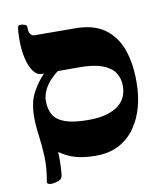

<svg xmlns="http://www.w3.org/2000/svg" viewBox="-84 -723 775 898"><g transform="rotate(-10 303.0 -274.0)"><path d="M124 -259Q125 -230 131.5 -177.5Q138 -125 143 -60.5Q148 4 142 69Q140 92 121 98.5Q102 105 86 105Q78 105 72.5 102Q67 99 68 92Q80 26 77.5 -28Q75 -82 68.5 -128.5Q62 -175 62 -215ZM315 12Q246 12 198 -7Q150 -26 120 -58.5Q90 -91 76 -132Q62 -173 62 -217Q62 -285 86.5 -331Q111 -377 143 -409H130Q110 -409 93 -431.5Q76 -454 66.5 -494Q57 -534 57 -583Q57 -606 58 -619Q59 -632 62 -647Q63 -652 73.5 -652.5Q84 -653 94.5 -648.5Q105 -644 104 -636Q103 -613 111 -603Q119 -593 129 -593Q176 -593 226 -592.5Q276 -592 323 -592Q409 -592 462 -554.5Q515 -517 539 -449.5Q563 -382 562 -292Q562 -233 547.5 -178.5Q533 -124 503 -81Q473 -38 426.5 -13Q380 12 315 12ZM311 -159Q361 -159 396 -169Q431 -179 453.5 -196.5Q476 -214 486 -237.5Q496 -261 496 -288Q496 -325 477.5 -352Q459 -379 418.5 -394Q378 -409 312 -409H209Q190 -396 171 -375.5Q152 -355 140.5 -330Q129 -305 129 -281Q129 -241 145 -214Q161 -187 201 -173Q241 -159 311 -159Z"/></g></svg>

Font: Noto Rashi Hebrew ExtraBold
Style: Regular
Weight: 800
Version: Version 1.006